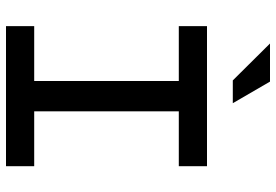

<svg xmlns="http://www.w3.org/2000/svg" viewBox="-160 -760 920 640"><g transform="rotate(90 300.0 -440.0)"><path d="M534 -670H67V-576H250V-94H67V0H534V-94H351V-576H534ZM125 -880 248 -756H324L252 -880Z"/></g></svg>

Font: LT Wave Mono Medium
Style: Regular
Weight: 500
Designer: Daniel Lyons
Version: Version 2.5 (Glyphs App)